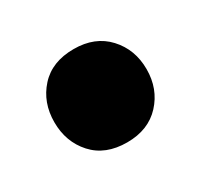

<svg xmlns="http://www.w3.org/2000/svg" viewBox="-58 -428 335 321"><g transform="rotate(-30 110.0 -268.0)"><path d="M21 -268Q21 -306 44.5 -332Q68 -358 110 -358Q151 -358 175 -332Q199 -306 199 -268Q199 -230 175 -204Q151 -178 110 -178Q68 -178 44.5 -204Q21 -230 21 -268Z"/></g></svg>

Font: Baloo 2
Style: Bold
Weight: 700
Designer: Sarang Kulkarni and Ek Type
Foundry: Ek Type
Version: Version 1.640;hotconv 1.0.111;makeotfexe 2.5.65597; ttfautoh